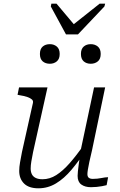

<svg xmlns="http://www.w3.org/2000/svg" viewBox="-20 -1010 647 1039"><path d="M337 -824H402L545 -975L549 -990H519L359 -863L397 -858L286 -990H258L255 -975ZM159 -187Q153 -157 149.5 -136Q146 -115 146 -98Q146 -80 152.5 -67Q159 -54 173.5 -47Q188 -40 210 -40Q249 -40 284.5 -62.5Q320 -85 357 -127Q394 -169 435 -228L447 -200Q407 -139 367 -91.5Q327 -44 283 -17.5Q239 9 188 9Q136 9 110 -17Q84 -43 84 -85Q84 -106 88.5 -131.5Q93 -157 99 -188L158 -452Q161 -464 153 -471.5Q145 -479 128 -485Q111 -491 85 -495L75 -497L83 -537H237ZM478 -197Q469 -160 463.5 -134Q458 -108 455.5 -92Q453 -76 453 -68Q453 -54 460.5 -48Q468 -42 482 -42Q507 -42 528.5 -46.5Q550 -51 565 -51L557 -8Q546 -5 532 -2.5Q518 0 503 1.5Q488 3 472 3Q440 3 420 -11.5Q400 -26 400 -58Q400 -67 401.5 -82.5Q403 -98 406 -120Q409 -142 413 -169L411 -170L489 -537H549ZM250 -665Q272 -665 287.5 -678Q303 -691 303 -718Q303 -745 287.5 -758Q272 -771 250 -771Q226 -771 211 -758Q196 -745 196 -718Q196 -691 211 -678Q226 -665 250 -665ZM471 -665Q494 -665 509.5 -678Q525 -691 525 -718Q525 -745 509.5 -758Q494 -771 471 -771Q448 -771 433 -758Q418 -745 418 -718Q418 -691 433 -678Q448 -665 471 -665Z"/></svg>

Font: Roboto Serif 20pt ExtraLight
Style: Italic
Weight: 250
Italic angle: -10°
Version: Version 1.007